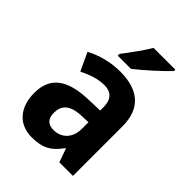

<svg xmlns="http://www.w3.org/2000/svg" viewBox="-222 -877 997 997"><g transform="rotate(45 277.0 -378.0)"><path d="M471 -756V-766H311C285 -721 241 -662 208 -619V-606H305C354 -644 437 -719 471 -756ZM276 -557C207 -557 138 -539 83 -509L129 -410C178 -434 222 -449 268 -449C317 -449 345 -421 345 -366V-340L258 -337C112 -332 38 -279 38 -163C38 -56 97 10 192 10C273 10 314 -16 355 -74H359L385 0H485V-364C485 -494 411 -557 276 -557ZM294 -252 345 -254V-206C345 -137 302 -97 246 -97C207 -97 183 -115 183 -162C183 -215 213 -249 294 -252Z"/></g></svg>

Font: Noto Sans Telugu SemiCondensed
Style: Bold
Weight: 700
Width: 4
Designer: Jelle Bosma - Monotype Design Team
Foundry: Monotype Imaging Inc.
Version: Version 2.005